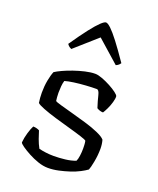

<svg xmlns="http://www.w3.org/2000/svg" viewBox="-139 -832 754 917"><g transform="rotate(20 238.0 -374.0)"><path d="M216 0Q192 0 165.5 -9Q139 -18 115 -31Q91 -44 75.5 -55Q60 -66 58 -72Q60 -96 67.5 -121.5Q75 -147 83 -162Q93 -162 101.5 -159.5Q110 -157 115 -154Q120 -137 128 -114.5Q136 -92 147 -72Q163 -68 182.5 -65.5Q202 -63 222 -63Q250 -63 280 -66.5Q310 -70 333 -79Q338 -89 340.5 -107.5Q343 -126 343 -144Q343 -152 342.5 -162.5Q342 -173 340 -183Q337 -187 311 -195.5Q285 -204 247 -214.5Q209 -225 170.5 -236.5Q132 -248 104 -259Q76 -270 70 -277Q68 -289 67 -302Q66 -315 66 -328Q66 -361 71.5 -390.5Q77 -420 85 -439Q97 -447 119.5 -457.5Q142 -468 169.5 -477.5Q197 -487 225 -493.5Q253 -500 276 -500Q290 -500 311.5 -492Q333 -484 354.5 -472.5Q376 -461 390.5 -450Q405 -439 406 -433Q407 -422 401.5 -402.5Q396 -383 387.5 -365.5Q379 -348 373 -339Q363 -339 354 -342.5Q345 -346 341 -349Q330 -383 324 -408.5Q318 -434 307 -434Q284 -434 252.5 -432Q221 -430 192.5 -426Q164 -422 148 -417Q144 -405 142.5 -388Q141 -371 141 -355Q141 -343 142 -332Q143 -321 144 -314Q148 -310 173 -303Q198 -296 234.5 -286Q271 -276 308.5 -265Q346 -254 375.5 -241Q405 -228 415 -216Q418 -206 419.5 -194.5Q421 -183 421 -172Q421 -139 414.5 -105Q408 -71 403 -60Q391 -51 370 -40Q349 -29 323 -20.5Q297 -12 269.5 -6Q242 0 216 0ZM127 -572Q116 -577 111.5 -582Q107 -587 105 -590Q144 -647 171 -681.5Q198 -716 215 -732Q232 -748 240 -748Q249 -748 266 -732Q283 -716 309.5 -681.5Q336 -647 375 -590Q373 -587 368.5 -582Q364 -577 353 -572L240 -672Z"/></g></svg>

Font: Texturina 12pt ExtraLight
Style: Regular
Weight: 250
Designer: Guillermo Torres Carreño
Foundry: Omnibus-Type
Version: Version 1.002